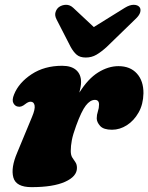

<svg xmlns="http://www.w3.org/2000/svg" viewBox="-20 -757 611 791"><path d="M53 -318Q41.5 -320 35 -332.5Q28.5 -345 38 -368Q57.5 -416.5 110.2 -451.2Q163 -486 236 -486Q274 -486 294 -468.2Q314 -450.5 314 -419Q314 -409.5 312 -398.5Q310 -387.5 307 -375.5Q342.5 -432.5 384.2 -458.5Q426 -484.5 468 -484.5Q516.5 -484.5 544 -454Q571.5 -423.5 571 -372.5Q570 -327 551 -293.5Q532 -260 502.8 -241.2Q473.5 -222.5 441.5 -222.5Q406.5 -222.5 392.5 -238.2Q378.5 -254 378.5 -269.5Q378.5 -284 383.2 -297.8Q388 -311.5 388 -326.5Q388 -345.5 371 -345.5Q351.5 -345.5 333.5 -322.2Q315.5 -299 293.5 -238.5Q280.5 -203 276 -179.5Q271.5 -156 271.5 -135Q271.5 -118 277.8 -108Q284 -98 290.5 -89Q297 -80 297 -65Q297 -30 248 -8Q199 14 110 14Q46 14 35 -25.8Q24 -65.5 51 -128.5L112 -275.5Q125.5 -307.5 122.5 -322.8Q119.5 -338 106 -338Q96.5 -338 84.5 -328.5Q67 -314 53 -318ZM420 -564Q397 -543 377.2 -531.5Q357.5 -520 333.5 -520Q309.5 -520 296 -531.5Q282.5 -543 271 -564L213 -677Q204.5 -693.5 208.8 -707Q213 -720.5 223 -728Q236 -737 252 -737.2Q268 -737.5 281.5 -725L366.5 -645.5L494.5 -725Q515 -737.5 531 -737.2Q547 -737 554.5 -728Q561 -720.5 557.8 -707Q554.5 -693.5 536.5 -677Z"/></svg>

Font: Fraunces 9pt S050 Black
Style: Italic
Weight: 900
Italic angle: -16°
Version: Version 1.000; ttfautohint (v1.8.3)